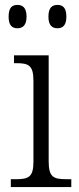

<svg xmlns="http://www.w3.org/2000/svg" viewBox="-20 -761 320 781"><path d="M214 -646C235 -646 250 -658 250 -693C250 -730 235 -741 214 -741C192 -741 177 -730 177 -693C177 -658 192 -646 214 -646ZM51 -646C72 -646 88 -658 88 -693C88 -730 72 -741 51 -741C29 -741 15 -730 15 -693C15 -658 29 -646 51 -646ZM24 0H270V-32H253C198 -32 178 -39 178 -105V-536H37V-504H46C96 -504 116 -496 116 -432V-103C116 -39 95 -32 42 -32H24Z"/></svg>

Font: Noto Serif Sinhala SemiCondensed Light
Style: Regular
Weight: 300
Width: 4
Designer: Jelle Bosma - Monotype Design Team
Foundry: Monotype Imaging Inc.
Version: Version 2.007